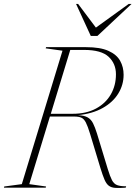

<svg xmlns="http://www.w3.org/2000/svg" viewBox="-63 -955 694 977"><path d="M86 -18 171.5 -6 169.5 0H-43L-41.5 -6L48 -18L255 -697L169.5 -709L171.5 -715H375.5Q447 -715 488.8 -696.2Q530.5 -677.5 548.2 -645.8Q566 -614 566 -574.5Q566 -523.5 539 -479.2Q512 -435 460.2 -405.8Q408.5 -376.5 334 -369Q366 -367.5 383.2 -357.5Q400.5 -347.5 410.5 -327.5Q420.5 -307.5 430.5 -275.5L485.5 -94.5Q497 -57 506.8 -38.2Q516.5 -19.5 532.8 -13.2Q549 -7 579 -7L576.5 0Q543.5 2.5 523.2 1Q503 -0.5 490.5 -10Q478 -19.5 468.8 -41Q459.5 -62.5 448 -100L395.5 -273.5Q383.5 -313 373.8 -331.8Q364 -350.5 350.8 -356.2Q337.5 -362 315 -362H191ZM306.5 -376Q376 -376 425.2 -402.5Q474.5 -429 500.8 -474.5Q527 -520 527 -577Q527 -631 489.8 -666Q452.5 -701 364.5 -701H294.5L195.5 -376ZM606.5 -935 432.5 -772H399L324 -935H334.5L425 -814.5L592 -935Z"/></svg>

Font: Newsreader Display ExtraLight
Style: Italic
Weight: 275
Italic angle: -17°
Designer: Hugues Gentile
Foundry: Production Type
Version: Version 1.002